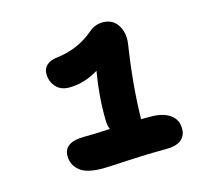

<svg xmlns="http://www.w3.org/2000/svg" viewBox="-75 -925 649 616"><g transform="rotate(-15 250.0 -617.5)"><path d="M194.8 -391.1Q141.1 -391.1 118.2 -410.2Q95.2 -429.2 95.2 -459Q95.2 -504.9 164.1 -504.9Q197.8 -504.9 249 -507.8Q243.2 -521 243.2 -539.1Q241.7 -617.7 255.9 -699.2Q208.5 -669.9 158.2 -669.9Q129.4 -669.9 113.8 -688Q98.1 -706.1 98.1 -730Q97.2 -746.1 108.6 -758.1Q120.1 -770 143.1 -772.9Q213.9 -780.8 266.1 -824.2Q287.6 -844.2 314.9 -844.2Q348.1 -844.2 364.7 -818.1Q381.3 -792 376 -755.9Q355.5 -622.1 354 -512.2H384.8Q426.8 -512.2 450 -495.6Q473.1 -479 473.1 -450.2Q474.1 -427.2 458 -413.1Q441.9 -398.9 408.2 -398.9Q347.2 -398.9 277.1 -395Q207 -391.1 194.8 -391.1Z"/></g></svg>

Font: Shantell Sans Irregular
Style: Regular
Weight: 600
Designer: Stephen Nixon, Anya Danilova, Shantell Martin
Foundry: Arrow Type
Version: Version 1.006;[9816181b4]